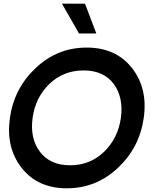

<svg xmlns="http://www.w3.org/2000/svg" viewBox="-20 -1020 844 1050"><path d="M318.8 -1000H444.8L506.8 -836.9H412.1ZM624.5 -101.6Q505.9 9.8 345.9 9.8Q186 9.8 98.6 -101.6Q11.2 -212.9 34.2 -375Q57.1 -537.1 175.5 -648.4Q293.9 -759.8 453.9 -759.8Q613.8 -759.8 701.4 -648.4Q789.1 -537.1 766.1 -375Q743.2 -212.9 624.5 -101.6ZM363.8 -116.2Q472.7 -116.2 548.8 -189.7Q625 -263.2 641.1 -375Q656.2 -487.8 601.6 -561.3Q546.9 -634.8 437 -634.8Q327.1 -634.8 250.5 -561.3Q173.8 -487.8 158.2 -375Q143.1 -263.2 198.5 -189.7Q253.9 -116.2 363.8 -116.2Z"/></svg>

Font: Oakes Grotesk
Style: SemiBold Italic
Weight: 600
Designer: Samuel Oakes
Foundry: Samuel Oakes
Version: Version 1.0 | wf-rip DC20170320